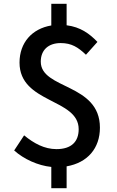

<svg xmlns="http://www.w3.org/2000/svg" viewBox="-20 -860 610 1003"><path d="M489 -641C448 -684 400 -719 328 -728V-840H248V-727C147 -710 82 -637 82 -533C82 -319 391 -347 391 -185C391 -120 353 -81 275 -81C212 -81 157 -111 106 -153L54 -74C104 -29 178 5 248 12V123H328V9C438 -10 502 -86 502 -193C502 -426 193 -392 193 -538C193 -599 233 -635 297 -635C354 -635 388 -613 429 -574Z"/></svg>

Font: Noto Sans T Chinese Medium
Style: Regular
Weight: 500
Designer: Ryoko NISHIZUKA (kana & ideographs); Paul D. Hunt (Latin, Greek & Cyrillic); Wenlong ZHANG (bopomofo); Sandoll Communica
Foundry: Adobe Systems Incorporated
Version: Version 1.000;PS 1;hotconv 1.0.78;makeotf.lib2.5.61930